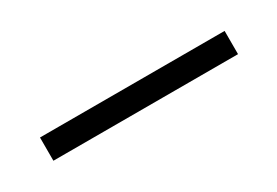

<svg xmlns="http://www.w3.org/2000/svg" viewBox="-12 -357 393 272"><g transform="rotate(-30 184.5 -221.0)"><path d="M34 -202V-240H336V-202Z"/></g></svg>

Font: Ysabeau Office ExtraLight
Style: Regular
Weight: 250
Designer: Christian Thalmann (Catharsis Fonts)
Version: Version 2.001;gftools[0.9.30]; featfreeze: tnum,lnum,ss02